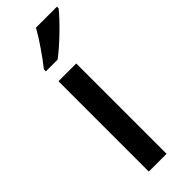

<svg xmlns="http://www.w3.org/2000/svg" viewBox="-255 -788 810 810"><g transform="rotate(-45 150.0 -383.0)"><path d="M300 -756V-766H175C150 -721 104 -655 74 -618V-606H144C193 -642 271 -719 300 -756ZM188 0V-539H82V0Z"/></g></svg>

Font: Noto Sans Georgian Medium
Style: Regular
Weight: 500
Designer: Monotype Design Team, Akaki Razmadze
Foundry: Google LLC
Version: Version 2.005